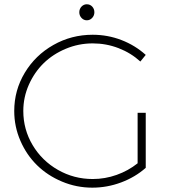

<svg xmlns="http://www.w3.org/2000/svg" viewBox="-20 -865 798 889"><path d="M381.8 -771Q367.7 -771 357.4 -782Q347.2 -793 347.2 -808.1Q347.2 -823.7 357.4 -834.5Q367.7 -845.2 381.8 -845.2Q397 -845.2 407 -834.5Q417 -823.7 417 -808.1Q417 -793 406.7 -782Q396.5 -771 381.8 -771ZM617.2 -108.9V-342.8H654.8V-87.9Q605.5 -44.4 540.8 -20.3Q476.1 3.9 407.2 3.9Q334 3.9 267.1 -24.2Q200.2 -52.2 151.6 -99.9Q103 -147.5 74.5 -213.1Q45.9 -278.8 45.9 -351.1Q45.9 -446.8 94.7 -528.1Q143.6 -609.4 227.1 -656.7Q310.5 -704.1 409.2 -704.1Q478.5 -704.1 542 -679.7Q605.5 -655.3 654.8 -610.8L629.9 -580.1Q585.9 -620.1 528.8 -642.1Q471.7 -664.1 409.2 -664.1Q344.2 -664.1 284.7 -639.2Q225.1 -614.3 182.1 -572.3Q139.2 -530.3 113.5 -472.4Q87.9 -414.6 87.9 -351.1Q87.9 -265.6 131.1 -193.1Q174.3 -120.6 248.3 -78.4Q322.3 -36.1 409.2 -36.1Q466.3 -36.1 520 -55.2Q573.7 -74.2 617.2 -108.9Z"/></svg>

Font: Montserrat-Arabic ExtraLight
Style: Regular
Weight: 275
Designer: Mohamed Gaber
Foundry: Kief Type Foundry
Version: Version 5.008;PS 005.008;hotconv 1.0.88;makeotf.lib2.5.64775